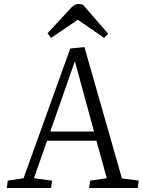

<svg xmlns="http://www.w3.org/2000/svg" viewBox="-20 -942 718 962"><path d="M403 -706 591 -48 675 -37 670 0H426L432 -37L515 -49L463 -237H216L150 -49L241 -37L236 0H14L19 -37L98 -49L332 -699ZM232 -283H451L356 -632H354ZM522 -773 502 -752 370 -843 236 -752 218 -775 327 -893Q340 -908 351 -915Q362 -922 374 -922Q381 -922 386 -921Q391 -920 396 -918Z"/></svg>

Font: Literata 18pt Light
Style: Italic
Weight: 300
Italic angle: -2°
Designer: Latin by Veronika Burian and Jose Scaglione. Greek by Irene Vlachou. Cyrillic by Vera Evstafieva
Foundry: TypeTogether
Version: Version 3.103;gftools[0.9.29]